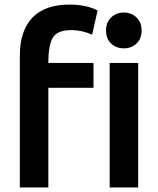

<svg xmlns="http://www.w3.org/2000/svg" viewBox="-20 -809 693 842"><path d="M285 -789Q358 -789 408 -763L384 -657Q339 -677 293 -677Q232 -677 212 -644.5Q192 -612 192 -533H390V-424H192V13H67V-565Q67 -674 122 -731.5Q177 -789 285 -789ZM586 -533V13H461V-533ZM578.5 -732.5Q601 -711 601 -675Q601 -639 578.5 -618Q556 -597 523 -597Q490 -597 467.5 -618Q445 -639 445 -675Q445 -711 467.5 -732.5Q490 -754 523 -754Q556 -754 578.5 -732.5Z"/></svg>

Font: Repo
Style: DemiBold
Weight: 600
Designer: Stefan Peev
Foundry: Context Ltd
Version: Version 001.000